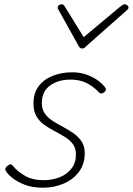

<svg xmlns="http://www.w3.org/2000/svg" viewBox="-20 -856 619 895"><path d="M180 19Q132 19 96.5 5.5Q61 -8 38.5 -26Q16 -44 8 -58Q3 -66 5.5 -72Q8 -78 15 -83Q23 -90 29 -90Q35 -90 40 -83Q61 -57 96.5 -36.5Q132 -16 183 -16Q223 -16 257.5 -29.5Q292 -43 313 -70Q334 -97 334 -136Q334 -165 320 -184Q306 -203 283.5 -217Q261 -231 235 -244.5Q209 -258 186.5 -274Q164 -290 150 -313.5Q136 -337 136 -373Q136 -422 160 -454Q184 -486 225.5 -502.5Q267 -519 316 -519Q356 -519 388 -506.5Q420 -494 441 -477.5Q462 -461 471 -447Q475 -440 473 -435Q471 -430 463 -424Q457 -420 451 -420.5Q445 -421 440 -427Q414 -454 382.5 -469.5Q351 -485 309 -485Q252 -485 213.5 -457.5Q175 -430 175 -375Q175 -346 189.5 -326Q204 -306 227 -291.5Q250 -277 275.5 -263.5Q301 -250 323.5 -234Q346 -218 360.5 -196.5Q375 -175 375 -141Q375 -91 348 -55Q321 -19 276.5 0Q232 19 180 19ZM561 -836Q568 -836 573.5 -831.5Q579 -827 579 -821Q579 -817 577 -814.5Q575 -812 571 -808L380 -639Q375 -633 371 -631.5Q367 -630 363 -630Q359 -630 355.5 -631.5Q352 -633 348 -639L254 -808Q252 -810 250.5 -813.5Q249 -817 249 -820Q249 -828 255 -832Q261 -836 266 -836Q271 -836 274 -834.5Q277 -833 280 -829L370 -683L544 -828Q551 -833 554 -834.5Q557 -836 561 -836Z"/></svg>

Font: Playwrite MX Thin
Style: Regular
Weight: 250
Designer: Veronika Burian, José Scaglione
Foundry: TypeTogether
Version: Version 1.002